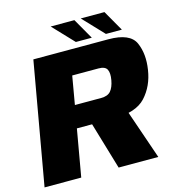

<svg xmlns="http://www.w3.org/2000/svg" viewBox="-131 -922 945 1024"><g transform="rotate(-15 342.0 -410.0)"><path d="M-11.5 0H191L236.5 -259.5H440.5Q563.5 -259.5 617 -318Q670.5 -376.5 683.5 -463Q697 -548 669 -611.5Q641 -675 522 -675H107.5ZM397.5 0H616.5L506.5 -319.5L305 -312ZM258.5 -382.5 285.5 -538.5H431Q467 -538.5 477.2 -518.5Q487.5 -498.5 480.5 -460Q473.5 -421.5 456.5 -402Q439.5 -382.5 403.5 -382.5ZM516.5 -706H604.5L539 -820.5H408ZM350.5 -706H438.5L373 -820.5H242Z"/></g></svg>

Font: Anybody UltraCondensed Thin ExtraBold
Style: Italic
Weight: 800
Italic angle: -10°
Version: Version 1.111